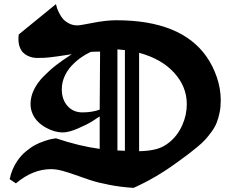

<svg xmlns="http://www.w3.org/2000/svg" viewBox="-20 -914 1114 930"><path d="M548.8 -674.8V-185.1H550.8Q574.2 -184.1 585 -183.6V-671.4Q573.2 -672.9 548.8 -674.8ZM227.1 -94.7Q138.7 -94.7 57.1 -25.9Q44.4 -33.7 26.9 -45.9Q36.6 -95.2 64.9 -136.2Q82 -161.1 105.7 -180.9Q129.4 -200.7 149.7 -211.4Q169.9 -222.2 192.9 -230Q215.8 -237.8 228 -240.2Q240.2 -242.7 251 -244.1Q366.2 -205.6 462.9 -192.9V-350.1Q447.3 -339.4 425.5 -325.7Q403.8 -312 358.6 -292.2Q313.5 -272.5 283.7 -272.5Q265.6 -272.5 244.9 -278.1Q224.1 -283.7 203.4 -295.2Q182.6 -306.6 165.8 -322.5Q148.9 -338.4 138.4 -361.3Q127.9 -384.3 127.9 -410.2Q127.9 -445.3 144.3 -479.2Q160.6 -513.2 191.2 -544.2Q221.7 -575.2 253.4 -599.6Q285.2 -624 327.6 -651.4Q323.2 -650.9 296.6 -646.7Q270 -642.6 261 -641.4Q252 -640.1 231.2 -637.5Q210.4 -634.8 194.3 -634Q178.2 -633.3 161.1 -633.3Q149.4 -633.3 138.2 -635.5Q127 -637.7 114 -643.8Q101.1 -649.9 91.6 -659.7Q82 -669.4 75.7 -686Q69.3 -702.6 69.3 -724.1Q69.3 -736.3 70.8 -747.1L251 -894Q253.4 -884.3 255.9 -876Q258.3 -867.7 266.8 -850.6Q275.4 -833.5 285.6 -821.8Q295.9 -810.1 314.2 -800.5Q332.5 -791 354.5 -791Q367.7 -791 430.9 -803.5Q494.1 -815.9 543.5 -815.9Q856.4 -815.9 980 -640.1Q1011.2 -595.7 1030.3 -540Q1049.3 -484.4 1049.3 -427.2Q1049.3 -396.5 1043.7 -368.9Q1038.1 -341.3 1029.5 -319.6Q1021 -297.9 1004.6 -275.6Q988.3 -253.4 973.9 -237.5Q959.5 -221.7 934.1 -200.7Q908.7 -179.7 890.1 -165.8Q871.6 -151.9 839.8 -128.9Q835.4 -125.5 833 -124Q734.4 -52.2 627 -3.9Q565.4 -7.8 509.8 -18.6Q454.1 -29.3 415.8 -42Q377.4 -54.7 344.7 -66.7Q312 -78.6 282 -86.7Q252 -94.7 227.1 -94.7ZM419.4 -662.6Q395 -651.4 371.8 -635Q348.6 -618.7 327.1 -595.9Q305.7 -573.2 292.5 -543.5Q279.3 -513.7 279.3 -481.9Q279.3 -431.6 307.1 -400.6Q335 -369.6 378.9 -369.6Q425.8 -369.6 462.9 -382.8L464.8 -664.1Q441.4 -664.1 419.4 -662.6ZM653.8 -181.6Q703.1 -182.6 737.5 -191.9Q772 -201.2 800.8 -225.1Q840.3 -257.3 862.5 -306.9Q884.8 -356.4 884.8 -409.7Q884.8 -494.1 823.7 -561.5Q762.7 -628.9 653.8 -658.2Z"/></svg>

Font: KJV1611
Style: Regular
Weight: 400
Version: Version 3.6.1